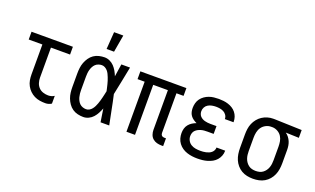

<svg xmlns="http://www.w3.org/2000/svg" viewBox="-81 -1185 2661 1623"><g transform="rotate(20 1250.0 -373.5)"><path d="M379 8Q354 8 328.5 4Q303 0 280 -11.5Q257 -23 238.5 -41Q220 -59 208 -81.5Q196 -104 191.5 -129Q187 -154 187 -180V-450H64V-520H436V-450H264V-180Q264 -157 271 -134Q278 -111 294 -94Q310 -77 333 -69.5Q356 -62 379 -62Q394 -62 408 -66Q422 -70 434 -78V-8Q422 0 408 4Q394 8 379 8Z M720 8Q695 8 669.5 2Q644 -4 623 -18.5Q602 -33 587 -54.5Q572 -76 563 -100Q554 -124 551 -149Q548 -174 548 -200V-320Q548 -346 551 -371Q554 -396 563 -420Q572 -444 587 -465.5Q602 -487 623 -501.5Q644 -516 669.5 -522Q695 -528 720 -528Q744 -528 766.5 -517.5Q789 -507 805.5 -489.5Q822 -472 834 -451Q846 -430 855 -407Q859 -436 863.5 -464Q868 -492 872 -520H950Q937 -456 924.5 -391.5Q912 -327 898 -263Q913 -198 925.5 -132Q938 -66 952 0H874Q870 -29 865 -58.5Q860 -88 856 -118Q847 -95 835.5 -73Q824 -51 807.5 -32.5Q791 -14 768 -3Q745 8 720 8ZM720 -62Q736 -62 749.5 -70Q763 -78 772.5 -90Q782 -102 789 -116Q796 -130 801 -144.5Q806 -159 810.5 -174Q815 -189 818.5 -204Q822 -219 825.5 -234Q829 -249 832 -264Q829 -278 825.5 -293Q822 -308 818.5 -322.5Q815 -337 810.5 -351Q806 -365 800.5 -379Q795 -393 788.5 -406.5Q782 -420 772 -431.5Q762 -443 748.5 -450.5Q735 -458 720 -458Q705 -458 689.5 -452.5Q674 -447 663 -436.5Q652 -426 644.5 -411.5Q637 -397 633 -382Q629 -367 627.5 -351.5Q626 -336 626 -320V-200Q626 -184 627.5 -168.5Q629 -153 633 -138Q637 -123 644.5 -108.5Q652 -94 663 -83.5Q674 -73 689.5 -67.5Q705 -62 720 -62ZM710 -600 721 -755H804L777 -600Z M1440 8H1424Q1403 8 1382.5 2.5Q1362 -3 1346 -17Q1330 -31 1323 -51.5Q1316 -72 1316 -93V-450H1184V0H1107V-450H1043V-520H1457V-450H1393V-93Q1393 -87 1395 -81Q1397 -75 1401.5 -70.5Q1406 -66 1412 -64Q1418 -62 1424 -62H1440Z M1747 8Q1723 8 1699.5 5Q1676 2 1653 -5.5Q1630 -13 1610 -26.5Q1590 -40 1575.5 -59.5Q1561 -79 1554.5 -102Q1548 -125 1548 -149Q1548 -170 1553.5 -190Q1559 -210 1572 -226Q1585 -242 1602.5 -253Q1620 -264 1639 -271Q1623 -278 1608 -288.5Q1593 -299 1582.5 -313.5Q1572 -328 1568 -345.5Q1564 -363 1564 -381Q1564 -403 1570 -425Q1576 -447 1589 -464.5Q1602 -482 1620.5 -495Q1639 -508 1660 -515.5Q1681 -523 1703 -525.5Q1725 -528 1747 -528Q1768 -528 1789.5 -525.5Q1811 -523 1831.5 -516.5Q1852 -510 1870.5 -498.5Q1889 -487 1902.5 -470Q1916 -453 1923 -432.5Q1930 -412 1930 -390V-385H1852V-388Q1852 -405 1841.5 -420.5Q1831 -436 1815.5 -444Q1800 -452 1782.5 -455Q1765 -458 1747 -458Q1729 -458 1710.5 -454.5Q1692 -451 1676 -441.5Q1660 -432 1651 -415.5Q1642 -399 1642 -380Q1642 -368 1646 -356Q1650 -344 1658.5 -335Q1667 -326 1678 -320Q1689 -314 1701 -311Q1713 -308 1725.5 -306.5Q1738 -305 1750 -305H1806V-235H1750Q1736 -235 1722 -234Q1708 -233 1694 -229Q1680 -225 1667.5 -218.5Q1655 -212 1645 -202Q1635 -192 1630.5 -178.5Q1626 -165 1626 -150Q1626 -129 1636.5 -110Q1647 -91 1665.5 -80Q1684 -69 1705 -65.5Q1726 -62 1747 -62Q1760 -62 1773 -63Q1786 -64 1799 -67Q1812 -70 1824 -75Q1836 -80 1846 -88.5Q1856 -97 1862 -109Q1868 -121 1868 -134V-135H1946V-132Q1946 -109 1937.5 -87.5Q1929 -66 1914 -49Q1899 -32 1879 -21Q1859 -10 1837 -3.5Q1815 3 1792.5 5.5Q1770 8 1747 8Z M2246 8Q2219 8 2192.5 2.5Q2166 -3 2143 -16.5Q2120 -30 2102.5 -50.5Q2085 -71 2074.5 -95.5Q2064 -120 2060 -146.5Q2056 -173 2056 -200V-320Q2056 -346 2059.5 -371.5Q2063 -397 2073 -420.5Q2083 -444 2099.5 -464.5Q2116 -485 2137.5 -499Q2159 -513 2184 -520.5Q2209 -528 2235 -528H2250L2494 -520V-450L2375 -454Q2391 -443 2403 -427.5Q2415 -412 2422.5 -394.5Q2430 -377 2433 -358Q2436 -339 2436 -320V-200Q2436 -173 2432 -146.5Q2428 -120 2417.5 -95.5Q2407 -71 2389.5 -50.5Q2372 -30 2349 -16.5Q2326 -3 2299.5 2.5Q2273 8 2246 8ZM2246 -62Q2263 -62 2279.5 -66Q2296 -70 2309.5 -80Q2323 -90 2333 -104Q2343 -118 2348.5 -134Q2354 -150 2356 -166.5Q2358 -183 2358 -200V-320Q2358 -344 2354 -367.5Q2350 -391 2337.5 -411Q2325 -431 2304 -443.5Q2283 -456 2259 -458H2242Q2217 -458 2194.5 -446Q2172 -434 2158 -414Q2144 -394 2139 -369.5Q2134 -345 2134 -320V-200Q2134 -183 2136 -166.5Q2138 -150 2143.5 -134Q2149 -118 2159 -104Q2169 -90 2182.5 -80Q2196 -70 2212.5 -66Q2229 -62 2246 -62Z"/></g></svg>

Font: Iosevka MaddieWtf
Style: Regular
Weight: 400
Monospace: yes
Designer: Belleve Invis
Foundry: Belleve Invis
Version: Version 31.3.0; ttfautohint (v1.8.3)